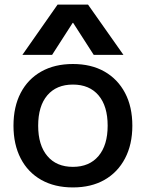

<svg xmlns="http://www.w3.org/2000/svg" viewBox="-20 -810 638 840"><path d="M299 10Q219 10 160.5 -23Q102 -56 70.5 -117Q39 -178 39 -260Q39 -343 70.5 -403.5Q102 -464 160.5 -497Q219 -530 299 -530Q379 -530 437 -497Q495 -464 527 -403.5Q559 -343 559 -260Q559 -178 527 -117Q495 -56 437 -23Q379 10 299 10ZM299 -80Q371 -80 411 -127.5Q451 -175 451 -260Q451 -346 411 -393Q371 -440 299 -440Q227 -440 187 -393Q147 -346 147 -260Q147 -175 187 -127.5Q227 -80 299 -80ZM78 -570 232 -790H365L520 -570H390L300 -710H298L208 -570Z"/></svg>

Font: M PLUS 2 Thin Medium
Style: Regular
Weight: 500
Version: Version 1.001